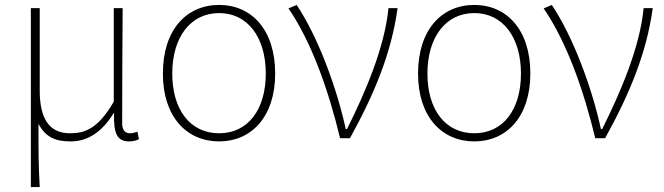

<svg xmlns="http://www.w3.org/2000/svg" viewBox="-20 -560 2689 778"><path d="M105 198H141C136 108 136 66 136 -58C167 0 210 13 267 13C332 13 392 -22 440 -101H442C440 -20 454 13 503 13C520 13 533 9 543 4L537 -26C523 -22 516 -20 506 -20C488 -20 475 -33 475 -59C475 -217 476 -368 477 -527H441V-148C375 -34 320 -20 263 -20C176 -20 141 -85 141 -192V-527H105Z M868 13C998 13 1095 -86 1095 -262C1095 -441 998 -540 868 -540C737 -540 640 -441 640 -262C640 -86 737 13 868 13ZM868 -20C751 -20 678 -115 678 -262C678 -408 751 -507 868 -507C984 -507 1057 -408 1057 -262C1057 -115 984 -20 868 -20Z M1358 0H1398C1497 -179 1566 -345 1591 -527H1554C1539 -368 1460 -185 1386 -37H1381C1345 -204 1268 -412 1182 -540L1149 -526C1244 -387 1312 -191 1358 0Z M1902 13C2032 13 2129 -86 2129 -262C2129 -441 2032 -540 1902 -540C1771 -540 1674 -441 1674 -262C1674 -86 1771 13 1902 13ZM1902 -20C1785 -20 1712 -115 1712 -262C1712 -408 1785 -507 1902 -507C2018 -507 2091 -408 2091 -262C2091 -115 2018 -20 1902 -20Z M2392 0H2432C2531 -179 2600 -345 2625 -527H2588C2573 -368 2494 -185 2420 -37H2415C2379 -204 2302 -412 2216 -540L2183 -526C2278 -387 2346 -191 2392 0Z"/></svg>

Font: Noto Sans Japanese Thin
Style: Regular
Weight: 100
Designer: Ryoko NISHIZUKA (kana & ideographs); Paul D. Hunt (Latin, Greek & Cyrillic); Wenlong ZHANG (bopomofo); Sandoll Communica
Foundry: Adobe Systems Incorporated
Version: Version 1.000;PS 1;hotconv 1.0.78;makeotf.lib2.5.61930